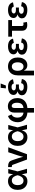

<svg xmlns="http://www.w3.org/2000/svg" viewBox="2269 -3075 1010 5588"><g transform="rotate(-90 2774.0 -281.0)"><path d="M294.9 11.7Q218.8 11.7 161.9 -23.7Q105 -59.1 73.2 -122.8Q41.5 -186.5 41.5 -271Q41.5 -356 73.5 -419.2Q105.5 -482.4 163.1 -517.6Q220.7 -552.7 296.9 -552.7Q354.5 -552.7 392.3 -534.2Q430.2 -515.6 452.6 -486.1Q475.1 -456.5 486.6 -422.4Q498 -388.2 502.9 -357.4H547.9L579.1 -274.4L656.2 0H527.8L467.8 -274.4Q461.4 -303.7 450.2 -333.3Q439 -362.8 421.1 -387.5Q403.3 -412.1 377 -427Q350.6 -441.9 314.5 -441.9Q272.9 -441.9 242.7 -421.4Q212.4 -400.9 196.3 -363Q180.2 -325.2 180.2 -271.5Q180.2 -218.8 195.8 -180.7Q211.4 -142.6 240.7 -122.1Q270 -101.6 310.1 -101.6Q346.2 -101.6 373.3 -117.2Q400.4 -132.8 419.4 -158.2Q438.5 -183.6 450.2 -213.4Q461.9 -243.2 467.8 -271.5L521.5 -545.9H648.9L579.1 -271.5L547.9 -193.4H503.9Q497.6 -163.1 486.1 -127.7Q474.6 -92.3 452.4 -60.5Q430.2 -28.8 392.3 -8.5Q354.5 11.7 294.9 11.7Z M924.8 0 772.9 -412.6Q767.1 -428.2 756.8 -434.8Q746.6 -441.4 729.5 -441.4H706.1V-549.8H731.4Q801.8 -549.8 842.5 -524.2Q883.3 -498.5 901.4 -439.9L963.9 -255.9Q981.4 -202.6 993.9 -149.4Q1006.3 -96.2 1019.5 -40H987.8Q1001 -96.2 1013.4 -149.7Q1025.9 -203.1 1042.5 -255.9L1137.7 -545.9H1281.7L1079.1 0Z M1575.7 11.7Q1499.5 11.7 1442.6 -23.7Q1385.7 -59.1 1354 -122.8Q1322.3 -186.5 1322.3 -271Q1322.3 -356 1354.2 -419.2Q1386.2 -482.4 1443.8 -517.6Q1501.5 -552.7 1577.6 -552.7Q1635.3 -552.7 1673.1 -534.2Q1710.9 -515.6 1733.4 -486.1Q1755.9 -456.5 1767.3 -422.4Q1778.8 -388.2 1783.7 -357.4H1828.6L1859.9 -274.4L1937 0H1808.6L1748.5 -274.4Q1742.2 -303.7 1731 -333.3Q1719.7 -362.8 1701.9 -387.5Q1684.1 -412.1 1657.7 -427Q1631.3 -441.9 1595.2 -441.9Q1553.7 -441.9 1523.4 -421.4Q1493.2 -400.9 1477.1 -363Q1460.9 -325.2 1460.9 -271.5Q1460.9 -218.8 1476.6 -180.7Q1492.2 -142.6 1521.5 -122.1Q1550.8 -101.6 1590.8 -101.6Q1627 -101.6 1654.1 -117.2Q1681.2 -132.8 1700.2 -158.2Q1719.2 -183.6 1731 -213.4Q1742.7 -243.2 1748.5 -271.5L1802.2 -545.9H1929.7L1859.9 -271.5L1828.6 -193.4H1784.7Q1778.3 -163.1 1766.8 -127.7Q1755.4 -92.3 1733.2 -60.5Q1710.9 -28.8 1673.1 -8.5Q1635.3 11.7 1575.7 11.7Z M2291 204.1V-367.2Q2291 -422.9 2310.3 -465.6Q2329.6 -508.3 2369.6 -532.5Q2409.7 -556.6 2473.1 -556.6Q2545.4 -556.6 2599.4 -522Q2653.3 -487.3 2683.3 -425.8Q2713.4 -364.3 2713.4 -282.7Q2713.4 -191.4 2675 -125.2Q2636.7 -59.1 2564.2 -23.7Q2491.7 11.7 2389.2 11.7H2323.2Q2223.6 11.7 2153.8 -24.2Q2084 -60.1 2047.6 -124.3Q2011.2 -188.5 2011.2 -272.9Q2011.2 -338.4 2033 -396.2Q2054.7 -454.1 2095.2 -495.4Q2135.7 -536.6 2191.9 -553.2L2235.8 -446.8Q2208 -437.5 2187.7 -414.8Q2167.5 -392.1 2156.2 -357.7Q2145 -323.2 2145 -279.8Q2145 -224.1 2164.3 -183.8Q2183.6 -143.6 2223.1 -121.8Q2262.7 -100.1 2323.2 -100.1H2389.2Q2453.6 -100.1 2495.6 -121.3Q2537.6 -142.6 2557.9 -184.6Q2578.1 -226.6 2578.1 -288.1Q2578.1 -334.5 2567.1 -369.9Q2556.2 -405.3 2534.9 -425Q2513.7 -444.8 2483.4 -444.8Q2459.5 -444.8 2446.5 -431.6Q2433.6 -418.5 2428.7 -396.5Q2423.8 -374.5 2423.8 -348.1V204.1Z M3038.6 9.8Q2969.2 9.8 2914.1 -9Q2858.9 -27.8 2827.1 -63.2Q2795.4 -98.6 2795.4 -148.4Q2795.4 -175.8 2806.9 -200.4Q2818.4 -225.1 2843.8 -244.1Q2869.1 -263.2 2909.7 -274.4Q2950.2 -285.6 3007.8 -285.6H3109.9V-235.4H3035.6Q3001.5 -235.4 2977.5 -225.8Q2953.6 -216.3 2940.9 -200Q2928.2 -183.6 2928.2 -162.1Q2928.2 -131.3 2956.8 -112.5Q2985.4 -93.8 3040 -93.8Q3075.2 -93.8 3096.9 -102.3Q3118.7 -110.8 3130.6 -128.2Q3142.6 -145.5 3147.9 -171.4L3270 -148.9Q3259.3 -98.1 3231 -62.5Q3202.6 -26.9 3155 -8.5Q3107.4 9.8 3038.6 9.8ZM3007.8 -264.2Q2953.1 -264.2 2914.6 -273.9Q2876 -283.7 2851.6 -301.5Q2827.1 -319.3 2815.9 -343.3Q2804.7 -367.2 2804.7 -394.5Q2804.7 -445.3 2835 -480.5Q2865.2 -515.6 2918.2 -534.2Q2971.2 -552.7 3037.6 -552.7Q3101.1 -552.7 3147 -536.4Q3192.9 -520 3221.7 -487.8Q3250.5 -455.6 3261.7 -407.7L3138.7 -383.8Q3130.4 -414.6 3105.7 -432.1Q3081.1 -449.7 3037.1 -449.7Q2990.2 -449.7 2963.6 -430.7Q2937 -411.6 2937 -383.3Q2937 -356.4 2962.6 -339.6Q2988.3 -322.8 3035.6 -322.8H3109.9V-264.2ZM2996.1 -615.2 3012.2 -766.1H3138.2L3079.1 -615.2Z M3374 204.1V-266.1Q3374 -352.1 3405.3 -416.5Q3436.5 -481 3494.6 -516.8Q3552.7 -552.7 3634.3 -552.7Q3712.9 -552.7 3771.2 -518.8Q3829.6 -484.9 3862.3 -420.9Q3895 -356.9 3895 -267.6Q3895 -181.6 3865.7 -119.4Q3836.4 -57.1 3785.6 -23.9Q3734.9 9.3 3670.9 9.3Q3625.5 9.3 3594.5 -6.1Q3563.5 -21.5 3544.7 -43.7Q3525.9 -65.9 3515.6 -86.9H3510.7V204.1ZM3631.3 -101.6Q3671.9 -101.6 3699.2 -123.5Q3726.6 -145.5 3740.7 -184.3Q3754.9 -223.1 3754.9 -272.9Q3754.9 -322.3 3741.2 -360.4Q3727.5 -398.4 3700.4 -420.2Q3673.3 -441.9 3632.3 -441.9Q3592.8 -441.9 3564.9 -421.1Q3537.1 -400.4 3522.5 -362.5Q3507.8 -324.7 3507.8 -272.9Q3507.8 -222.2 3522.2 -183.3Q3536.6 -144.5 3564.5 -123Q3592.3 -101.6 3631.3 -101.6Z M4220.2 9.8Q4150.9 9.8 4095.7 -9Q4040.5 -27.8 4008.8 -63.2Q3977.1 -98.6 3977.1 -148.4Q3977.1 -175.8 3988.5 -200.4Q4000 -225.1 4025.4 -244.1Q4050.8 -263.2 4091.3 -274.4Q4131.8 -285.6 4189.5 -285.6H4291.5V-235.4H4217.3Q4183.1 -235.4 4159.2 -225.8Q4135.3 -216.3 4122.6 -200Q4109.9 -183.6 4109.9 -162.1Q4109.9 -131.3 4138.4 -112.5Q4167 -93.8 4221.7 -93.8Q4256.8 -93.8 4278.6 -102.3Q4300.3 -110.8 4312.3 -128.2Q4324.2 -145.5 4329.6 -171.4L4451.7 -148.9Q4440.9 -98.1 4412.6 -62.5Q4384.3 -26.9 4336.7 -8.5Q4289.1 9.8 4220.2 9.8ZM4189.5 -264.2Q4134.8 -264.2 4096.2 -273.9Q4057.6 -283.7 4033.2 -301.5Q4008.8 -319.3 3997.6 -343.3Q3986.3 -367.2 3986.3 -394.5Q3986.3 -445.3 4016.6 -480.5Q4046.9 -515.6 4099.9 -534.2Q4152.8 -552.7 4219.2 -552.7Q4282.7 -552.7 4328.6 -536.4Q4374.5 -520 4403.3 -487.8Q4432.1 -455.6 4443.4 -407.7L4320.3 -383.8Q4312 -414.6 4287.4 -432.1Q4262.7 -449.7 4218.8 -449.7Q4171.9 -449.7 4145.3 -430.7Q4118.7 -411.6 4118.7 -383.3Q4118.7 -356.4 4144.3 -339.6Q4169.9 -322.8 4217.3 -322.8H4291.5V-264.2Z M4839.8 7.3Q4759.3 7.3 4716.6 -32Q4673.8 -71.3 4673.8 -145V-436.5H4500.5V-545.9H4983.9V-436.5H4810.5V-156.7Q4810.5 -128.9 4822.8 -115.7Q4835 -102.5 4862.8 -102.5Q4871.6 -102.5 4886.2 -104.7Q4900.9 -106.9 4909.2 -108.9L4929.2 -4.9Q4907.2 1.5 4884.3 4.4Q4861.3 7.3 4839.8 7.3Z M5277.3 9.8Q5208 9.8 5152.8 -9Q5097.7 -27.8 5065.9 -63.2Q5034.2 -98.6 5034.2 -148.4Q5034.2 -175.8 5045.7 -200.4Q5057.1 -225.1 5082.5 -244.1Q5107.9 -263.2 5148.4 -274.4Q5189 -285.6 5246.6 -285.6H5348.6V-235.4H5274.4Q5240.2 -235.4 5216.3 -225.8Q5192.4 -216.3 5179.7 -200Q5167 -183.6 5167 -162.1Q5167 -131.3 5195.6 -112.5Q5224.1 -93.8 5278.8 -93.8Q5314 -93.8 5335.7 -102.3Q5357.4 -110.8 5369.4 -128.2Q5381.3 -145.5 5386.7 -171.4L5508.8 -148.9Q5498 -98.1 5469.7 -62.5Q5441.4 -26.9 5393.8 -8.5Q5346.2 9.8 5277.3 9.8ZM5246.6 -264.2Q5191.9 -264.2 5153.3 -273.9Q5114.7 -283.7 5090.3 -301.5Q5065.9 -319.3 5054.7 -343.3Q5043.5 -367.2 5043.5 -394.5Q5043.5 -445.3 5073.7 -480.5Q5104 -515.6 5157 -534.2Q5210 -552.7 5276.4 -552.7Q5339.8 -552.7 5385.7 -536.4Q5431.6 -520 5460.4 -487.8Q5489.3 -455.6 5500.5 -407.7L5377.4 -383.8Q5369.1 -414.6 5344.5 -432.1Q5319.8 -449.7 5275.9 -449.7Q5229 -449.7 5202.4 -430.7Q5175.8 -411.6 5175.8 -383.3Q5175.8 -356.4 5201.4 -339.6Q5227.1 -322.8 5274.4 -322.8H5348.6V-264.2Z"/></g></svg>

Font: Inter Cardless
Style: Bold
Weight: 700
Designer: Rasmus Andersson
Foundry: rsms
Version: Version 4.001;git-9221beed3